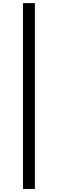

<svg xmlns="http://www.w3.org/2000/svg" viewBox="-20 -982 373 1236"><path d="M204.6 -961.9V234.4H127.9V-961.9Z"/></svg>

Font: Inter Variable LoSnoCo
Style: Regular
Weight: 400
Designer: Rasmus Andersson
Foundry: rsms
Version: Version 4.000;git-a52131595; featfreeze: case,dlig,ss01,ss02